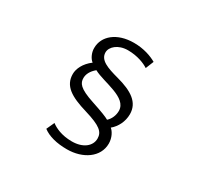

<svg xmlns="http://www.w3.org/2000/svg" viewBox="-170 -997 1341 1282"><g transform="rotate(30 500.0 -356.0)"><path d="M694 -731C656 -753 595 -776 518 -776C387 -776 304 -705 304 -614C303 -582 319 -542 344 -523C290 -483 267 -431 267 -392C267 -300 337 -257 469 -218C592 -181 626 -152 626 -100C626 -43 573 2 486 2C407 2 353 -25 325 -47L297 14C340 47 405 64 484 64C607 64 708 -4 708 -109C708 -154 686 -192 666 -208C705 -240 732 -292 732 -349C732 -440 659 -487 539 -519C450 -543 384 -566 384 -626C384 -668 432 -713 508 -713C582 -713 641 -688 669 -669ZM391 -492C475 -446 657 -436 657 -331C657 -298 643 -263 618 -241C598 -253 559 -268 478 -295C359 -334 342 -365 342 -404C342 -433 357 -464 391 -492Z"/></g></svg>

Font: Noto Sans CJK TC Regular
Style: Regular
Weight: 400
Designer: Ryoko NISHIZUKA (kana & ideographs); Paul D. Hunt (Latin, Greek & Cyrillic); Wenlong ZHANG (bopomofo); Sandoll Communica
Foundry: Adobe Systems Incorporated
Version: Version 1.001;PS 1.001;hotconv 1.0.78;makeotf.lib2.5.61930